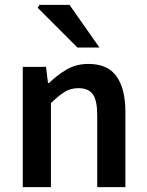

<svg xmlns="http://www.w3.org/2000/svg" viewBox="-20 -764 600 784"><path d="M73 0V-491H168L176 -425H180Q213 -457 252 -480Q291 -503 341 -503Q420 -503 456 -452Q492 -401 492 -308V0H377V-293Q377 -354 359 -379Q341 -404 300 -404Q268 -404 243.5 -388.5Q219 -373 188 -343V0ZM296 -570 134 -732 141 -744H264L386 -570Z"/></svg>

Font: Source Sans 3 SemiBold
Style: Regular
Weight: 600
Designer: Paul D. Hunt
Foundry: Adobe
Version: Version 3.046;hotconv 1.0.118;makeotfexe 2.5.65603